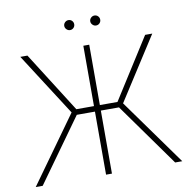

<svg xmlns="http://www.w3.org/2000/svg" viewBox="-91 -947 1029 1037"><g transform="rotate(-10 423.5 -428.5)"><path d="M439.5 -376H536.1L746.1 -707H785.2L564.5 -363.3L825.2 0H786.1L539.1 -345.7H439.5V0H407.2V-345.7H307.6L59.6 0H21.5L282.2 -363.3L61.5 -707H100.6L310.5 -376H407.2V-707H439.5ZM324.2 -830.1Q324.2 -841.3 332.5 -849.4Q340.8 -857.4 351.6 -857.4Q363.3 -857.4 371.1 -849.4Q378.9 -841.3 378.9 -830.1Q378.9 -818.8 371.1 -810.8Q363.3 -802.7 351.6 -802.7Q340.8 -802.7 332.5 -811Q324.2 -819.3 324.2 -830.1ZM466.8 -830.1Q466.8 -841.3 475.1 -849.4Q483.4 -857.4 494.1 -857.4Q505.9 -857.4 513.7 -849.4Q521.5 -841.3 521.5 -830.1Q521.5 -818.8 513.7 -810.8Q505.9 -802.7 494.1 -802.7Q483.4 -802.7 475.1 -811Q466.8 -819.3 466.8 -830.1Z"/></g></svg>

Font: Pretendard GOV Thin
Style: Regular
Weight: 100
Designer: Base glyphs from Inter by Rasmus Andersson; Hangeul glyphs from Noto Sans CJK(Source Han Sans) by Jang Soo-young and Kan
Foundry: Kil Hyung-jin
Version: Version 1.309